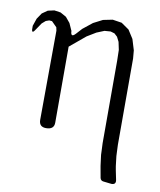

<svg xmlns="http://www.w3.org/2000/svg" viewBox="-77 -564 654 784"><g transform="rotate(10 250.0 -171.5)"><path d="M365.2 -496.1 397.5 -473.6 419.9 -438.5 433.6 -393.6 436.5 -360.4V-2.9L437.5 21.5L438.5 43.9L443.4 85L446.3 101.6L454.1 139.6Q458 159.2 438.5 159.2L404.3 155.3Q393.6 154.3 390.6 143.6L381.8 94.7L376 49.8L375 24.4L374 2V-339.8L373 -384.8L366.2 -417L356.4 -436.5L343.8 -448.2L327.1 -453.1L301.8 -451.2L270.5 -438.5L233.4 -416L168.9 -362.3V-46.9Q168.9 -18.6 135.7 -18.6Q106.4 -18.6 106.4 -47.9L108.4 -418L105.5 -431.6L84 -453.1L72.3 -454.1L58.6 -449.2L43.9 -436.5L23.4 -406.2Q7.8 -381.8 9.8 -420.9L20.5 -452.1L37.1 -476.6L59.6 -492.2L85.9 -498L112.3 -494.1L136.7 -480.5L155.3 -458L168.9 -427.7Q169.9 -398.4 189.5 -419.9L210.9 -443.4L250 -474.6L288.1 -494.1L327.1 -502Z"/></g></svg>

Font: B2 Hana
Style: Regular
Weight: 500
Version: 2020-08-05; (max)